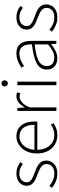

<svg xmlns="http://www.w3.org/2000/svg" viewBox="885 -1671 799 2609"><g transform="rotate(-90 1284.5 -366.5)"><path d="M230 13Q171 13 121.5 -8.5Q72 -30 36 -60L63 -95Q97 -67 136.5 -47.5Q176 -28 232 -28Q296 -28 328 -59Q360 -90 360 -133Q360 -167 340.5 -189Q321 -211 290.5 -226Q260 -241 229 -252Q190 -266 152.5 -283.5Q115 -301 90 -329.5Q65 -358 65 -403Q65 -441 84.5 -473Q104 -505 142 -524Q180 -543 235 -543Q278 -543 317.5 -527.5Q357 -512 386 -488L360 -455Q334 -475 304 -489Q274 -503 234 -503Q172 -503 142 -473Q112 -443 112 -405Q112 -376 129.5 -356Q147 -336 175 -323Q203 -310 234 -298Q266 -286 296.5 -273.5Q327 -261 352 -243.5Q377 -226 392 -200.5Q407 -175 407 -136Q407 -96 386.5 -62Q366 -28 327 -7.5Q288 13 230 13Z M749 13Q682 13 626 -20Q570 -53 537 -115Q504 -177 504 -264Q504 -329 523 -380.5Q542 -432 575 -468.5Q608 -505 649 -524Q690 -543 735 -543Q798 -543 843 -514.5Q888 -486 913 -431Q938 -376 938 -298Q938 -289 937.5 -279.5Q937 -270 935 -259H553Q554 -192 579 -140Q604 -88 648.5 -58Q693 -28 753 -28Q797 -28 831.5 -41Q866 -54 896 -75L916 -38Q884 -19 846 -3Q808 13 749 13ZM553 -298H893Q893 -400 850 -451Q807 -502 735 -502Q690 -502 650.5 -478Q611 -454 585 -408.5Q559 -363 553 -298Z M1082 0V-530H1122L1128 -431H1130Q1157 -480 1195.5 -511.5Q1234 -543 1280 -543Q1295 -543 1307.5 -541Q1320 -539 1333 -532L1322 -490Q1309 -495 1299.5 -497Q1290 -499 1274 -499Q1239 -499 1199.5 -468Q1160 -437 1130 -361V0Z M1431 0V-530H1479V0ZM1456 -659Q1438 -659 1426.5 -671Q1415 -683 1415 -704Q1415 -723 1426.5 -734.5Q1438 -746 1456 -746Q1473 -746 1485 -734.5Q1497 -723 1497 -704Q1497 -683 1485 -671Q1473 -659 1456 -659Z M1798 13Q1756 13 1721 -2.5Q1686 -18 1665 -50.5Q1644 -83 1644 -132Q1644 -220 1726.5 -266Q1809 -312 1986 -332Q1988 -374 1978.5 -412.5Q1969 -451 1942 -476.5Q1915 -502 1862 -502Q1807 -502 1763 -480.5Q1719 -459 1691 -439L1670 -475Q1689 -488 1718 -504Q1747 -520 1785 -531.5Q1823 -543 1866 -543Q1929 -543 1966 -515.5Q2003 -488 2018.5 -442Q2034 -396 2034 -340V0H1994L1989 -69H1986Q1946 -36 1898 -11.5Q1850 13 1798 13ZM1805 -28Q1851 -28 1894 -50Q1937 -72 1986 -114V-295Q1877 -283 1812.5 -261.5Q1748 -240 1720 -208.5Q1692 -177 1692 -134Q1692 -76 1725.5 -52Q1759 -28 1805 -28Z M2352 13Q2293 13 2243.5 -8.5Q2194 -30 2158 -60L2185 -95Q2219 -67 2258.5 -47.5Q2298 -28 2354 -28Q2418 -28 2450 -59Q2482 -90 2482 -133Q2482 -167 2462.5 -189Q2443 -211 2412.5 -226Q2382 -241 2351 -252Q2312 -266 2274.5 -283.5Q2237 -301 2212 -329.5Q2187 -358 2187 -403Q2187 -441 2206.5 -473Q2226 -505 2264 -524Q2302 -543 2357 -543Q2400 -543 2439.5 -527.5Q2479 -512 2508 -488L2482 -455Q2456 -475 2426 -489Q2396 -503 2356 -503Q2294 -503 2264 -473Q2234 -443 2234 -405Q2234 -376 2251.5 -356Q2269 -336 2297 -323Q2325 -310 2356 -298Q2388 -286 2418.5 -273.5Q2449 -261 2474 -243.5Q2499 -226 2514 -200.5Q2529 -175 2529 -136Q2529 -96 2508.5 -62Q2488 -28 2449 -7.5Q2410 13 2352 13Z"/></g></svg>

Font: Noto Sans TC ExtraLight
Style: Regular
Weight: 250
Designer: Ryoko NISHIZUKA  (kana, bopomofo & ideographs); Paul D. Hunt (Latin, Greek & Cyrillic); Sandoll Communications , Soo-you
Foundry: Adobe
Version: Version 2.004-H2;hotconv 1.0.118;makeotfexe 2.5.65603